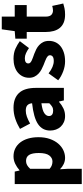

<svg xmlns="http://www.w3.org/2000/svg" viewBox="608 -1368 966 2223"><g transform="rotate(-90 1091.5 -256.0)"><path d="M217 -569 229 -514H233Q267 -544 307.5 -563.5Q348 -583 393 -583Q444 -583 485 -562.5Q526 -542 555 -504Q584 -466 599.5 -413Q615 -360 615 -294Q615 -221 595 -163.5Q575 -106 541.5 -66.5Q508 -27 465 -6.5Q422 14 376 14Q338 14 304.5 -2Q271 -18 244 -45L249 44V207H72V-569ZM249 -165Q270 -146 291.5 -139Q313 -132 334 -132Q375 -132 403.5 -169Q432 -206 432 -291Q432 -366 410 -402Q388 -438 340 -438Q314 -438 293 -426.5Q272 -415 249 -390Z M860 14Q821 14 790 0.5Q759 -13 737 -36.5Q715 -60 703.5 -91.5Q692 -123 692 -159Q692 -249 767 -299.5Q842 -350 1008 -368Q1005 -403 985.5 -422Q966 -441 922 -441Q888 -441 852 -428Q816 -415 773 -391L711 -508Q768 -542 828.5 -562.5Q889 -583 956 -583Q1067 -583 1126.5 -520Q1186 -457 1186 -323V0H1041L1028 -56H1024Q989 -25 948.5 -5.5Q908 14 860 14ZM922 -124Q949 -124 968.5 -136Q988 -148 1008 -169V-260Q925 -249 892.5 -226Q860 -203 860 -173Q860 -148 877 -136Q894 -124 922 -124Z M1493 14Q1465 14 1435.5 8.5Q1406 3 1377 -8Q1348 -19 1321.5 -33.5Q1295 -48 1274 -66L1354 -177Q1431 -117 1497 -117Q1532 -117 1548 -129Q1564 -141 1564 -162Q1564 -175 1554.5 -184.5Q1545 -194 1529.5 -202.5Q1514 -211 1493.5 -218.5Q1473 -226 1451 -235Q1426 -245 1399.5 -259Q1373 -273 1351.5 -293Q1330 -313 1316.5 -340Q1303 -367 1303 -402Q1303 -443 1319 -476Q1335 -509 1363.5 -533Q1392 -557 1433 -570Q1474 -583 1523 -583Q1591 -583 1640 -560.5Q1689 -538 1727 -510L1647 -404Q1617 -425 1587.5 -438.5Q1558 -452 1529 -452Q1469 -452 1469 -411Q1469 -398 1478 -389Q1487 -380 1502.5 -372.5Q1518 -365 1538 -358Q1558 -351 1580 -343Q1607 -333 1633.5 -319.5Q1660 -306 1681.5 -286Q1703 -266 1716.5 -238.5Q1730 -211 1730 -172Q1730 -133 1715 -99Q1700 -65 1670 -40Q1640 -15 1595.5 -0.5Q1551 14 1493 14Z M1756 -562 1843 -569 1864 -719H2011V-569H2145V-430H2011V-213Q2011 -165 2031 -145.5Q2051 -126 2083 -126Q2097 -126 2110.5 -129Q2124 -132 2135 -135L2163 -7Q2140 0 2109 7Q2078 14 2034 14Q1980 14 1942 -2Q1904 -18 1880 -47.5Q1856 -77 1844.5 -118.5Q1833 -160 1833 -211V-430H1756Z"/></g></svg>

Font: Kinto Sans Black
Style: Regular
Weight: 900
Designer: Authors: Ryoko NISHIZUKA  (kana & ideographs); Paul D. Hunt (Latin, Greek & Cyrillic); Wenlong ZHANG  (bopomofo); Sandol
Foundry: Adobe Systems Incorporated, ookami Inc.
Version: Version 0.001